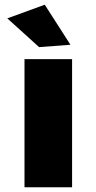

<svg xmlns="http://www.w3.org/2000/svg" viewBox="-20 -795 407 815"><path d="M84 -544V0H286V-544ZM170 -775 11 -717 146 -595 279 -605Z"/></svg>

Font: Argentum Sans ExtraBold
Style: Regular
Weight: 800
Designer: Julieta Ulanovsky
Foundry: Julieta Ulanovsky
Version: Version 5.001;February 15, 2019;FontCreator 11.5.0.2425 64-b